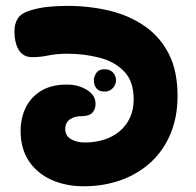

<svg xmlns="http://www.w3.org/2000/svg" viewBox="-20 -625 673 659"><path d="M589.4 -296.2Q589.4 -223.4 565.3 -165.8Q541.2 -108.1 497.6 -68.1Q453.9 -28 395.1 -6.8Q336.3 14.3 267.6 14.3Q204.9 14.3 155.6 -8.2Q106.2 -30.8 78.4 -73.3Q50.7 -115.8 50.7 -175.8Q50.7 -218.2 67.7 -254.4Q84.8 -290.6 120.1 -312.6Q155.4 -334.7 209.6 -334.7Q248.9 -334.7 278.4 -316.4Q307.9 -298.1 307.9 -268.8Q307.9 -249.3 296.7 -237.8Q285.6 -226.2 257.9 -226.2Q235.4 -226.2 219.7 -215.1Q203.9 -204 203.9 -181.7Q203.9 -159.3 223.4 -147.6Q243 -135.9 270.7 -135.9Q305.9 -135.9 336.4 -145.4Q367 -154.9 389.9 -173.9Q412.9 -192.9 425.8 -220.5Q438.8 -248.1 438.8 -283.6Q438.8 -345.8 406.5 -379.4Q374.2 -413.1 322.1 -426.8Q270 -440.6 211 -440.6Q173.3 -440.6 146.2 -434.7Q119 -428.8 90.4 -428.8Q60 -428.8 44.8 -453.1Q29.6 -477.3 29.6 -518.2Q29.6 -544.6 41.8 -562.6Q54 -580.6 85.6 -589.7Q113.4 -598.2 144.4 -601.5Q175.4 -604.8 209.4 -604.8Q288.8 -604.8 357.4 -587.9Q426 -571.1 478.4 -534.1Q530.8 -497.1 560.1 -438.7Q589.4 -380.2 589.4 -296.2ZM302.1 -350.2Q302.1 -361 310.3 -374.2Q318.4 -387.3 339 -387.3Q358.3 -387.3 368.3 -375.4Q378.2 -363.6 378.2 -350.2Q378.2 -333.7 366.7 -322.1Q355.1 -310.6 339.6 -310.6Q320.1 -310.6 311.1 -321.6Q302.1 -332.7 302.1 -350.2Z"/></svg>

Font: Playpen Sans Hebrew
Style: Regular
Weight: 400
Designer: Tom Grace, Laura Meseguer, Veronika Burian, José Scaglione
Foundry: TypeTogether
Version: Version 2.000